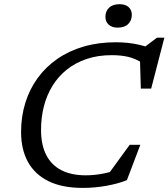

<svg xmlns="http://www.w3.org/2000/svg" viewBox="-20 -908 823 938"><path d="M569.5 -84 499 -43 613.5 -200.5H665.5L600 -28Q558.5 -11 501.2 -0.5Q444 10 384 10Q283.5 10 216.8 -23Q150 -56 116.5 -117Q83 -178 83 -263Q83 -339 103.8 -405.8Q124.5 -472.5 164 -526.8Q203.5 -581 260 -620.2Q316.5 -659.5 388.5 -680.5Q460.5 -701.5 545.5 -701.5Q576.5 -701.5 604.8 -698.5Q633 -695.5 659.2 -689.5Q685.5 -683.5 709.5 -674.5L680.5 -674L747 -724H783L718.5 -475H668L663.5 -628.5L679 -598Q643 -621.5 607.2 -630Q571.5 -638.5 526 -638.5Q458.5 -638.5 403.5 -620Q348.5 -601.5 306.8 -568.2Q265 -535 236.8 -489.2Q208.5 -443.5 194.5 -389Q180.5 -334.5 180.5 -273.5Q180.5 -200 206 -150.5Q231.5 -101 280.5 -76.2Q329.5 -51.5 398.5 -51.5Q441 -51.5 484.2 -60Q527.5 -68.5 569.5 -84ZM555 -773Q527 -773 511 -787.5Q495 -802 495 -826Q495 -853 512.8 -870.2Q530.5 -887.5 564 -887.5Q592.5 -887.5 608.2 -873.5Q624 -859.5 624 -835.5Q624 -808.5 606.5 -790.8Q589 -773 555 -773Z"/></svg>

Font: Newsreader 11pt
Style: Italic
Weight: 400
Italic angle: -17°
Version: Version 1.003